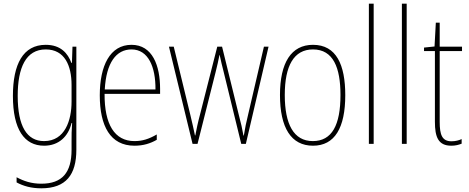

<svg xmlns="http://www.w3.org/2000/svg" viewBox="-20 -780 2543 1041"><path d="M228 -537C105 -537 50 -432 50 -260C50 -78 112 10 219 10C299 10 350 -40 368 -113H371C368 -72 368 -47 368 -14V32C368 156 317 216 204 216C150 216 109 202 70 181V209C107 229 150 241 204 241C338 241 394 167 394 32V-527H373L370 -439H367C348 -491 309 -537 228 -537ZM228 -512C331 -512 368 -424 368 -319V-229C368 -129 333 -15 219 -15C126 -15 76 -95 76 -260C76 -413 120 -512 228 -512Z M693 -537C576 -537 521 -423 521 -263C521 -97 578 10 709 10C757 10 795 -2 830 -22V-51C787 -26 752 -15 709 -15C601 -15 546 -106 547 -271H848V-298C848 -424 807 -537 693 -537ZM693 -512C784 -512 824 -417 823 -295H548C556 -440 610 -512 693 -512Z M1193 -389 1288 0H1313L1436 -527H1411L1324 -153C1314 -110 1310 -95 1302 -45H1300C1294 -79 1286 -116 1275 -156L1184 -527H1158L1065 -161C1053 -117 1044 -73 1039 -46H1037C1030 -80 1023 -111 1012 -157L922 -527H896L1024 0H1051L1149 -389C1157 -421 1164 -451 1170 -482H1171C1178 -451 1184 -422 1193 -389Z M1852 -264C1852 -428 1804 -537 1677 -537C1559 -537 1498 -440 1498 -265C1498 -88 1558 10 1677 10C1795 10 1852 -87 1852 -264ZM1524 -265C1524 -423 1573 -512 1677 -512C1787 -512 1826 -413 1826 -265C1826 -102 1780 -15 1676 -15C1572 -15 1524 -107 1524 -265Z M2006 0V-760H1980V0Z M2185 0V-760H2159V0Z M2428 -14C2377 -14 2364 -49 2364 -119V-503H2485V-527H2364V-657H2343L2336 -528L2279 -522V-503H2338V-120C2338 -37 2356 10 2427 10C2451 10 2467 5 2483 -1V-26C2469 -19 2449 -14 2428 -14Z"/></svg>

Font: Noto Sans Devanagari Condensed Thin
Style: Regular
Weight: 100
Width: 3
Designer: Jelle Bosma - Monotype Design Team
Foundry: Monotype Imaging Inc.
Version: Version 2.004